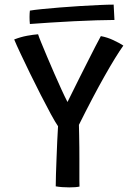

<svg xmlns="http://www.w3.org/2000/svg" viewBox="-20 -809 572 832"><path d="M231.5 -262Q220 -278.5 200.2 -314.8Q180.5 -351 156.8 -397.5Q133 -444 110 -491.2Q87 -538.5 68.5 -577.8Q50 -617 41.5 -638Q70 -649 97.2 -654Q124.5 -659 145 -660.5Q148 -650 158.8 -624Q169.5 -598 184.2 -563Q199 -528 215.2 -490.8Q231.5 -453.5 246.5 -420.8Q261.5 -388 272.5 -367Q279 -380 292.8 -408Q306.5 -436 324.2 -471.2Q342 -506.5 360 -542.2Q378 -578 393.2 -607.5Q408.5 -637 417 -652.5Q444.5 -647.5 470.8 -635.2Q497 -623 514.5 -611.5Q482.5 -566.5 433 -479Q383.5 -391.5 322 -268Q322.5 -250 323 -223Q323.5 -196 323.8 -168.8Q324 -141.5 324 -123.5Q324 -101.5 324 -75.2Q324 -49 324 -28Q324 -7 324.5 -0.5Q309.5 3 280 3Q247.5 3 221.5 -1.5Q221.5 -21.5 222.5 -53.5Q223.5 -85.5 225 -123Q226.5 -160.5 228 -197Q229.5 -233.5 231.5 -262ZM476 -722.5Q443.5 -722.5 397.8 -721Q352 -719.5 300.2 -717Q248.5 -714.5 198.8 -711.2Q149 -708 109.5 -705Q108 -719 108 -734.8Q108 -750.5 109.5 -763Q126.5 -766 160.8 -769.5Q195 -773 238.5 -776.5Q282 -780 326.5 -782.8Q371 -785.5 409.5 -787.2Q448 -789 472.5 -789Z"/></svg>

Font: Grandstander
Style: Regular
Weight: 400
Designer: Tyler Finck
Foundry: Etcetera Type Co
Version: Version 1.200; ttfautohint (v1.8.3)